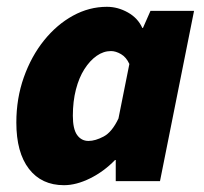

<svg xmlns="http://www.w3.org/2000/svg" viewBox="-20 -532 598 564"><path d="M168 12Q102 12 65 -36Q28 -84 28 -172Q28 -243 50 -305Q72 -367 109.5 -413.5Q147 -460 194.5 -486Q242 -512 294 -512Q326 -512 355.5 -495.5Q385 -479 398 -450H400L422 -500H550L450 0H320V-62H318Q285 -28 244.5 -8Q204 12 168 12ZM240 -118Q260 -118 284.5 -131Q309 -144 328 -184L360 -344Q351 -364 335.5 -373Q320 -382 306 -382Q284 -382 264 -368Q244 -354 228 -329Q212 -304 203 -269Q194 -234 194 -192Q194 -153 206.5 -135.5Q219 -118 240 -118Z"/></svg>

Font: Source Sans 3 ExtraLight Black
Style: Italic
Weight: 900
Italic angle: -11°
Version: Version 3.052;hotconv 1.1.0;makeotfexe 2.6.0